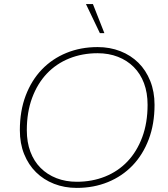

<svg xmlns="http://www.w3.org/2000/svg" viewBox="-20 -908 820 938"><path d="M355 10Q295 10 244 -10Q193 -30 156 -66.5Q119 -103 98 -155Q77 -207 77 -272Q77 -366 105.5 -441Q134 -516 184.5 -568.5Q235 -621 304.5 -649.5Q374 -678 457 -678Q517 -678 568 -658Q619 -638 656 -601.5Q693 -565 714 -512.5Q735 -460 735 -396Q735 -302 706.5 -227Q678 -152 627.5 -99.5Q577 -47 507.5 -18.5Q438 10 355 10ZM355 -20Q430 -20 493.5 -45.5Q557 -71 603 -119.5Q649 -168 675 -238Q701 -308 701 -396Q701 -455 683.5 -501.5Q666 -548 633.5 -580.5Q601 -613 556 -630.5Q511 -648 457 -648Q382 -648 318.5 -622.5Q255 -597 209 -548.5Q163 -500 137 -430Q111 -360 111 -272Q111 -213 128.5 -166.5Q146 -120 178.5 -87.5Q211 -55 256 -37.5Q301 -20 355 -20ZM468 -746 400 -888H434L490 -746Z"/></svg>

Font: Celebes Thin
Style: Italic
Weight: 250
Italic angle: -10°
Designer: Anugrah Pasau
Foundry: Lafontype
Version: Version 1.000; ttfautohint (v1.8.4)